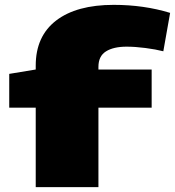

<svg xmlns="http://www.w3.org/2000/svg" viewBox="-20 -770 720 790"><path d="M127 0V-327H18V-466L127 -484V-500Q127 -621 211 -685.5Q295 -750 448 -750Q572 -750 680 -717L652 -559Q621 -567 578.5 -572.5Q536 -578 501 -578Q447 -578 416 -558.5Q385 -539 385 -495V-484H604V-327H385V0Z"/></svg>

Font: Georama ExtraExtended ExtraBold
Style: Regular
Weight: 800
Width: 8
Designer: Jean-Baptiste Levee
Foundry: Production Type
Version: Version 1.000